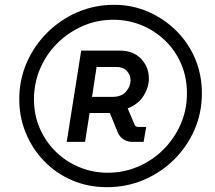

<svg xmlns="http://www.w3.org/2000/svg" viewBox="-20 -740 891 797"><path d="M424 37Q346 37 279.5 8.5Q213 -20 164 -70.5Q115 -121 87.5 -187Q60 -253 60 -328Q60 -409 91 -480Q122 -551 176.5 -605Q231 -659 302 -689.5Q373 -720 454 -720Q528 -720 593.5 -692Q659 -664 710 -614Q761 -564 789.5 -497.5Q818 -431 818 -353Q818 -271 787 -200.5Q756 -130 701.5 -76.5Q647 -23 576 7Q505 37 424 37ZM257 -151 317 -530H478Q533 -530 565.5 -496Q598 -462 598 -414Q598 -378 576.5 -343Q555 -308 510 -290L538 -224Q542 -213 554 -213H587L576 -151H530Q508 -151 492 -162Q476 -173 469 -190L436 -271H352L333 -151ZM427 -23Q494 -23 553.5 -48.5Q613 -74 658.5 -119.5Q704 -165 730 -224.5Q756 -284 756 -353Q756 -418 732.5 -473.5Q709 -529 666.5 -570.5Q624 -612 568.5 -635Q513 -658 450 -658Q383 -658 323.5 -632Q264 -606 218.5 -561Q173 -516 147 -456Q121 -396 121 -328Q121 -262 145.5 -206.5Q170 -151 212 -110Q254 -69 309.5 -46Q365 -23 427 -23ZM362 -338H448Q484 -338 503 -359.5Q522 -381 522 -407Q522 -428 507 -445Q492 -462 464 -462H381Z"/></svg>

Font: MuseoModerno Thin Medium
Style: Italic
Weight: 500
Italic angle: -9°
Version: Version 1.003